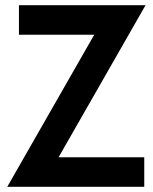

<svg xmlns="http://www.w3.org/2000/svg" viewBox="-20 -720 588 740"><path d="M8 0 366 -626 388 -586H53V-700H541L183 -74L161 -114H536V0Z"/></svg>

Font: Cabin VF Beta
Style: Regular
Weight: 400
Designer: Pablo Impallari
Foundry: Pablo Impallari. http://www.impallari.com Igino Marini. http://www.ikern.com
Version: Version 2.200